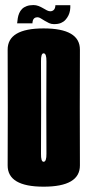

<svg xmlns="http://www.w3.org/2000/svg" viewBox="-20 -716 338 740"><path d="M148 3.5Q288.5 3.5 288 -78.8Q287.5 -161 287.5 -301Q287.5 -442 288 -524.2Q288.5 -606.5 148 -606.5Q9 -606.5 9.5 -524.2Q10 -442 10 -301Q10 -161 9.5 -78.8Q9 3.5 148 3.5ZM148 -92.5Q137.5 -92.5 138 -124Q138.5 -155.5 138.5 -301Q138.5 -447.5 138 -479Q137.5 -510.5 148 -510.5Q159.5 -510.5 159 -479Q158.5 -447.5 158.5 -301Q158.5 -155.5 159 -124Q159.5 -92.5 148 -92.5ZM188 -623Q204.5 -623 215 -627.5Q225.5 -632 232.2 -639.5Q239 -647 243.5 -656Q248 -665 249.8 -675.5Q251.5 -686 251 -696H193.5Q193.5 -691 191.8 -685.2Q190 -679.5 185.2 -676Q180.5 -672.5 174 -672.5Q168 -672.5 161 -676Q154 -679.5 145.8 -684.5Q137.5 -689.5 128.2 -693Q119 -696.5 109 -696.5Q94 -696.5 83 -692.5Q72 -688.5 65 -681.5Q58 -674.5 54 -665Q50 -655.5 48.5 -645.8Q47 -636 46 -626H105Q105 -630.5 106.5 -636.5Q108 -642.5 112.5 -646Q117 -649.5 124.5 -649.5Q130.5 -649.5 137.2 -645.2Q144 -641 152.2 -636Q160.5 -631 169 -627Q177.5 -623 188 -623Z"/></svg>

Font: Anybody UltraCondensed
Style: Bold
Weight: 700
Width: 1
Version: Version 1.113;gftools[0.9.25]